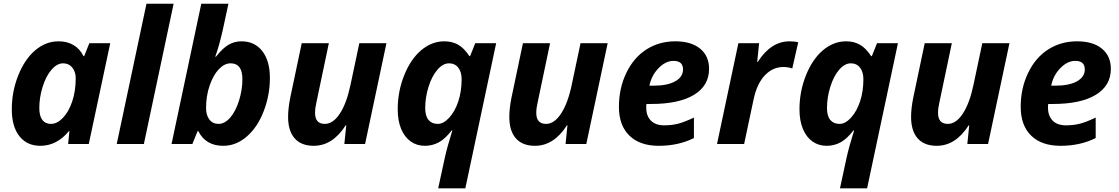

<svg xmlns="http://www.w3.org/2000/svg" viewBox="-20 -780 6062 1040"><path d="M198.2 9.8Q126.5 9.8 85.2 -42.2Q43.9 -94.2 43.9 -188Q43.9 -284.7 79.1 -372.3Q114.3 -460 171.4 -508.1Q228.5 -556.2 296.9 -556.2Q344.2 -556.2 378.7 -535.6Q413.1 -515.1 432.1 -476.1H436L463.9 -545.9H577.1L460.9 0H349.1L356 -70.8H354Q288.6 9.8 198.2 9.8ZM255.9 -108.9Q289.6 -108.9 320.8 -141.6Q352.1 -174.3 371.1 -230.2Q390.1 -286.1 390.1 -356.9Q390.1 -391.6 371.3 -414.3Q352.5 -437 321.8 -437Q288.6 -437 258.5 -401.9Q228.5 -366.7 210.7 -309.1Q192.9 -251.5 192.9 -194.8Q192.9 -151.9 209.2 -130.4Q225.6 -108.9 255.9 -108.9Z M759.3 0H612.3L773.4 -759.8H920.4Z M1288.1 -556.2Q1359.4 -556.2 1400.6 -503.4Q1441.9 -450.7 1441.9 -357.9Q1441.9 -265.1 1408.7 -178.5Q1375.5 -91.8 1317.4 -41Q1259.3 9.8 1189 9.8Q1094.2 9.8 1054.2 -69.8H1050.3L1022 0H909.2L1070.3 -759.8H1217.3L1187 -619.1Q1167 -530.3 1146 -473.1H1149.9Q1188 -521 1219.5 -538.6Q1251 -556.2 1288.1 -556.2ZM1229 -437Q1195.8 -437 1165.5 -405.3Q1135.3 -373.5 1115.7 -317.1Q1096.2 -260.7 1096.2 -194.8Q1096.2 -155.8 1114.3 -132.3Q1132.3 -108.9 1164.1 -108.9Q1196.8 -108.9 1226.6 -142.6Q1256.3 -176.3 1274.7 -235.1Q1293 -293.9 1293 -351.1Q1293 -437 1229 -437Z M1614.3 -545.9H1761.2L1694.3 -227.1Q1686.5 -193.8 1686.5 -168.9Q1686.5 -108.9 1739.3 -108.9Q1784.2 -108.9 1820.8 -164.6Q1857.4 -220.2 1878.4 -319.8L1926.3 -545.9H2073.2L1957.5 0H1845.2L1855.5 -101.1H1852.5Q1781.7 9.8 1679.2 9.8Q1611.8 9.8 1576.2 -30.5Q1540.5 -70.8 1540.5 -147Q1540.5 -192.4 1552.2 -251Z M2281.2 9.8Q2238.3 9.8 2205.1 -13.4Q2171.9 -36.6 2153.1 -81.1Q2134.3 -125.5 2134.3 -188Q2134.3 -284.7 2169.4 -372.3Q2204.6 -460 2261.7 -508.1Q2318.8 -556.2 2387.2 -556.2Q2429.2 -556.2 2461.7 -537.8Q2494.1 -519.5 2522.5 -476.1H2526.4L2554.2 -545.9H2667.5L2500.5 240.2H2353.5Q2376.5 133.8 2389.2 75.4Q2401.9 17.1 2430.2 -73.2H2426.3Q2391.1 -27.3 2356.4 -8.8Q2321.8 9.8 2281.2 9.8ZM2351.6 -108.9Q2382.8 -108.9 2413.8 -143.1Q2444.8 -177.2 2462.6 -231.4Q2480.5 -285.6 2480.5 -351.1Q2480.5 -390.1 2462.2 -413.6Q2443.8 -437 2412.1 -437Q2378.9 -437 2348.9 -401.9Q2318.8 -366.7 2301 -309.1Q2283.2 -251.5 2283.2 -194.8Q2283.2 -151.9 2301 -130.4Q2318.8 -108.9 2351.6 -108.9Z M2812.5 -545.9H2959.5L2892.6 -227.1Q2884.8 -193.8 2884.8 -168.9Q2884.8 -108.9 2937.5 -108.9Q2982.4 -108.9 3019 -164.6Q3055.7 -220.2 3076.7 -319.8L3124.5 -545.9H3271.5L3155.8 0H3043.5L3053.7 -101.1H3050.8Q2980 9.8 2877.4 9.8Q2810.1 9.8 2774.4 -30.5Q2738.8 -70.8 2738.8 -147Q2738.8 -192.4 2750.5 -251Z M3628.4 -450.2Q3585.4 -450.2 3547.4 -411.1Q3509.3 -372.1 3497.6 -315.9H3519.5Q3595.2 -315.9 3637.5 -339.6Q3679.7 -363.3 3679.7 -403.8Q3679.7 -450.2 3628.4 -450.2ZM3548.3 9.8Q3445.8 9.8 3389.2 -45.4Q3332.5 -100.6 3332.5 -201.2Q3332.5 -302.2 3372.8 -385.5Q3413.1 -468.8 3481.9 -512.5Q3550.8 -556.2 3637.7 -556.2Q3724.1 -556.2 3772.5 -516.4Q3820.8 -476.6 3820.8 -407.2Q3820.8 -315.9 3739.3 -266.4Q3657.7 -216.8 3506.3 -216.8H3481.4L3480.5 -206.5V-196.8Q3480.5 -152.3 3505.6 -126.7Q3530.8 -101.1 3577.6 -101.1Q3620.1 -101.1 3654.8 -110.4Q3689.5 -119.6 3738.8 -143.1V-32.2Q3654.8 9.8 3548.3 9.8Z M4256.8 -556.2Q4285.6 -556.2 4303.7 -550.8L4271.5 -409.2Q4249.5 -417 4222.7 -417Q4166 -417 4123.3 -372.3Q4080.6 -327.6 4062.5 -244.1L4010.7 0H3863.8L3979.5 -545.9H4091.8L4081.5 -444.8H4084.5Q4156.2 -556.2 4256.8 -556.2Z M4457.5 9.8Q4414.6 9.8 4381.3 -13.4Q4348.1 -36.6 4329.3 -81.1Q4310.5 -125.5 4310.5 -188Q4310.5 -284.7 4345.7 -372.3Q4380.9 -460 4438 -508.1Q4495.1 -556.2 4563.5 -556.2Q4605.5 -556.2 4637.9 -537.8Q4670.4 -519.5 4698.7 -476.1H4702.6L4730.5 -545.9H4843.8L4676.8 240.2H4529.8Q4552.7 133.8 4565.4 75.4Q4578.1 17.1 4606.4 -73.2H4602.5Q4567.4 -27.3 4532.7 -8.8Q4498 9.8 4457.5 9.8ZM4527.8 -108.9Q4559.1 -108.9 4590.1 -143.1Q4621.1 -177.2 4638.9 -231.4Q4656.7 -285.6 4656.7 -351.1Q4656.7 -390.1 4638.4 -413.6Q4620.1 -437 4588.4 -437Q4555.2 -437 4525.1 -401.9Q4495.1 -366.7 4477.3 -309.1Q4459.5 -251.5 4459.5 -194.8Q4459.5 -151.9 4477.3 -130.4Q4495.1 -108.9 4527.8 -108.9Z M4988.8 -545.9H5135.7L5068.8 -227.1Q5061 -193.8 5061 -168.9Q5061 -108.9 5113.8 -108.9Q5158.7 -108.9 5195.3 -164.6Q5231.9 -220.2 5252.9 -319.8L5300.8 -545.9H5447.8L5332 0H5219.7L5230 -101.1H5227.1Q5156.2 9.8 5053.7 9.8Q4986.3 9.8 4950.7 -30.5Q4915 -70.8 4915 -147Q4915 -192.4 4926.8 -251Z M5804.7 -450.2Q5761.7 -450.2 5723.6 -411.1Q5685.5 -372.1 5673.8 -315.9H5695.8Q5771.5 -315.9 5813.7 -339.6Q5856 -363.3 5856 -403.8Q5856 -450.2 5804.7 -450.2ZM5724.6 9.8Q5622.1 9.8 5565.4 -45.4Q5508.8 -100.6 5508.8 -201.2Q5508.8 -302.2 5549.1 -385.5Q5589.4 -468.8 5658.2 -512.5Q5727.1 -556.2 5814 -556.2Q5900.4 -556.2 5948.7 -516.4Q5997.1 -476.6 5997.1 -407.2Q5997.1 -315.9 5915.5 -266.4Q5834 -216.8 5682.6 -216.8H5657.7L5656.7 -206.5V-196.8Q5656.7 -152.3 5681.9 -126.7Q5707 -101.1 5753.9 -101.1Q5796.4 -101.1 5831.1 -110.4Q5865.7 -119.6 5915 -143.1V-32.2Q5831.1 9.8 5724.6 9.8Z"/></svg>

Font: CAA NEO Sans
Style: Bold Italic
Weight: 700
Italic angle: -12°
Version: Version 1.10